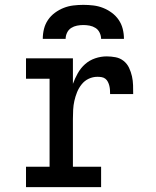

<svg xmlns="http://www.w3.org/2000/svg" viewBox="-20 -770 640 790"><path d="M87 0V-84H184V-446H87V-530H280V-425Q288 -447 300 -468.5Q312 -490 330 -506Q348 -522 371.5 -530Q395 -538 419 -538Q437 -538 455.5 -534.5Q474 -531 488.5 -519.5Q503 -508 511 -491Q519 -474 523 -456Q527 -438 527.5 -419.5Q528 -401 528 -383H433Q433 -391 432.5 -399.5Q432 -408 430 -416.5Q428 -425 424 -433Q420 -441 413.5 -446Q407 -451 398.5 -452.5Q390 -454 381 -454Q362 -454 345 -446Q328 -438 316 -423Q304 -408 297 -390.5Q290 -373 286 -355Q282 -337 281 -318.5Q280 -300 280 -281V-84H396V0ZM156 -610Q156 -631 161 -651Q166 -671 177.5 -688Q189 -705 206 -717.5Q223 -730 242 -737.5Q261 -745 281.5 -747.5Q302 -750 323 -750Q344 -750 364.5 -747.5Q385 -745 404 -737.5Q423 -730 440 -717.5Q457 -705 468.5 -688Q480 -671 485 -651Q490 -631 490 -610H396Q396 -623 390 -635.5Q384 -648 373 -655Q362 -662 349 -664.5Q336 -667 323 -667Q310 -667 297 -664.5Q284 -662 273 -655Q262 -648 256 -635.5Q250 -623 250 -610Z"/></svg>

Font: Iosevka Slab Medium Extended
Style: Regular
Weight: 500
Width: 7
Monospace: yes
Designer: Belleve Invis
Foundry: Belleve Invis
Version: Version 11.1.1; ttfautohint (v1.8.3)